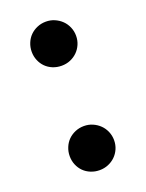

<svg xmlns="http://www.w3.org/2000/svg" viewBox="-105 -554 467 616"><g transform="rotate(-20 129.0 -246.5)"><path d="M53 -68Q53 -83.5 58.8 -97.5Q64.5 -111.5 74.5 -121.5Q84.5 -131.5 98.5 -137.5Q112.5 -143.5 128.5 -143.5Q144.5 -143.5 158.2 -137.5Q172 -131.5 182.2 -121.5Q192.5 -111.5 198.5 -97.5Q204.5 -83.5 204.5 -68Q204.5 -52 198.5 -38.2Q192.5 -24.5 182.2 -14.5Q172 -4.5 158.2 1.2Q144.5 7 128.5 7Q112.5 7 98.5 1.2Q84.5 -4.5 74.5 -14.5Q64.5 -24.5 58.8 -38.2Q53 -52 53 -68ZM53 -424.5Q53 -440 58.8 -454Q64.5 -468 74.5 -478Q84.5 -488 98.5 -494Q112.5 -500 128.5 -500Q144.5 -500 158.2 -494Q172 -488 182.2 -478Q192.5 -468 198.5 -454Q204.5 -440 204.5 -424.5Q204.5 -408.5 198.5 -394.8Q192.5 -381 182.2 -371Q172 -361 158.2 -355.2Q144.5 -349.5 128.5 -349.5Q112.5 -349.5 98.5 -355.2Q84.5 -361 74.5 -371Q64.5 -381 58.8 -394.8Q53 -408.5 53 -424.5Z"/></g></svg>

Font: Lato 2
Style: Bold
Weight: 700
Designer: Lukasz Dziedzic with Adam Twardoch and Botio Nikoltchev
Foundry: tyPoland Lukasz Dziedzic
Version: Version 2.015; 2015-08-06; http://www.latofonts.com/